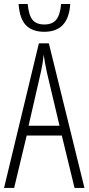

<svg xmlns="http://www.w3.org/2000/svg" viewBox="-20 -928 437 948"><path d="M198.7 -771Q139.6 -771 107.9 -803.7Q77.1 -835.4 71.8 -908.2H116.7Q122.1 -852.5 140.6 -830.1Q159.7 -807.1 198.7 -807.1Q239.3 -807.1 258.3 -831.5Q277.3 -855.5 281.7 -908.2H326.7Q318.4 -771 198.7 -771ZM273.9 -307.1 210.9 -573.2Q200.2 -623.5 195.8 -658.2Q191.4 -613.8 182.1 -573.2L121.1 -307.1ZM348.1 0 285.2 -258.8H111.8L49.8 0H0L171.9 -713.9H221.2L397 0Z"/></svg>

Font: Germano
Style: Regular
Weight: 300
Width: 3
Foundry: Ascender Corporation
Version: Version 1.10; ttfautohint (v1.5)